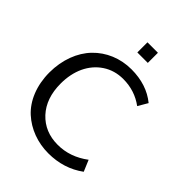

<svg xmlns="http://www.w3.org/2000/svg" viewBox="-255 -1047 1192 1192"><g transform="rotate(45 341.5 -450.5)"><path d="M422.9 -823.2V-912.1H331.1V-823.2ZM382.8 10.7C472.7 10.7 551.8 -14.2 619.6 -64L588.4 -138.2C525.9 -91.3 459 -67.9 387.2 -67.9C311.5 -67.9 250 -93.3 202.1 -144.5C154.8 -195.8 130.9 -264.2 130.9 -350.6C130.9 -405.8 141.1 -456.1 161.6 -500.5C182.6 -544.9 212.4 -580.1 251.5 -606C290.5 -631.8 335.4 -645 386.2 -645C453.6 -645 513.7 -625.5 565.9 -586.9L603 -650.4C543.5 -699.2 468.8 -723.6 379.4 -723.6C281.7 -723.6 194.3 -686 132.3 -621.6C70.3 -557.6 32.7 -460.4 32.7 -349.6C32.7 -234.9 73.2 -139.6 137.7 -80.6C202.1 -22 288.6 10.7 382.8 10.7Z"/></g></svg>

Font: Ride
Style: Regular
Weight: 400
Version: Version 3.000